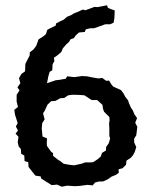

<svg xmlns="http://www.w3.org/2000/svg" viewBox="-20 -697 587 727"><path d="M214 10 196 2 176 4 158 -7 136 -21 134 -29 114 -32 102 -47 88 -65 87 -83 73 -87 72 -108 60 -115 59 -133 51 -142 47 -158 50 -179 39 -191 48 -203 40 -218 47 -231 37 -262 34 -281 48 -292 43 -312V-338L54 -355L46 -366L57 -382L52 -401L61 -417L75 -427L76 -455L84 -471L92 -486L93 -499L107 -510L117 -523L126 -548L145 -560L154 -568L159 -584L168 -589L191 -600L192 -608L209 -617L222 -623L233 -633L252 -641L259 -646L272 -651L294 -661L303 -658L322 -665L338 -671L349 -670L365 -673L385 -677L389 -667L404 -661L414 -658V-646L413 -627L410 -611L397 -605H378L365 -600L353 -596L336 -590H322L305 -586L301 -576L279 -574L266 -562L260 -553L247 -548L241 -538L231 -529L218 -514L212 -500L198 -488L184 -478L186 -466L179 -453L178 -431L168 -425L163 -408L158 -382L188 -392L190 -393L207 -395L229 -399L234 -408L262 -405L290 -409L310 -408L329 -404L352 -400L367 -402L382 -391L393 -392L402 -377L409 -369L429 -360L438 -356L448 -343L454 -331L465 -317L468 -307L476 -289L483 -279L489 -264L499 -250L492 -232L500 -217L496 -185L488 -172V-158L496 -140L490 -121L484 -110L476 -100L459 -89L457 -73L444 -60L429 -56L430 -43L419 -35L402 -28L388 -18L370 -10H356L340 -6L331 5L311 3L281 7L263 8L234 6ZM261 -71 292 -78 302 -82H320L333 -83L351 -95L362 -105L366 -118L381 -127L382 -141L392 -155L397 -173L394 -182V-211L393 -230L395 -242L394 -254L374 -274L370 -285L368 -300L357 -310L348 -318H327L318 -324L300 -336L289 -337L269 -338H252L238 -336L223 -326L208 -325L190 -315L174 -314L160 -301L149 -277L143 -268L149 -245L140 -231L138 -211L141 -180L158 -173L157 -153L158 -144L174 -122L181 -117V-107L201 -91L207 -88L221 -77L243 -73Z"/></svg>

Font: Winky Rough
Style: Regular
Weight: 400
Designer: Simon Atzbach
Foundry: typofactur
Version: Version 1.206